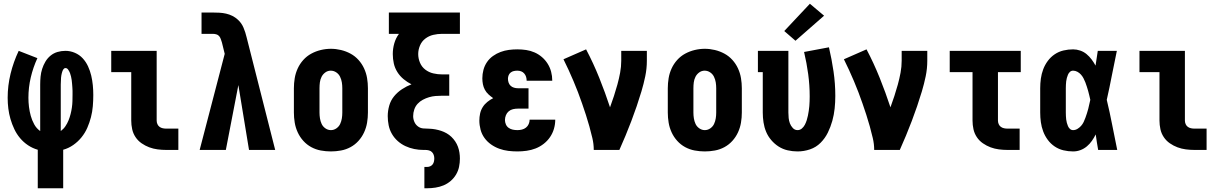

<svg xmlns="http://www.w3.org/2000/svg" viewBox="-20 -802 6540 1027"><path d="M182 205V-1Q154 -9 130 -25Q106 -41 87.5 -63Q69 -85 56.5 -111.5Q44 -138 36 -165.5Q28 -193 24.5 -221.5Q21 -250 21 -279Q21 -344 36.5 -407.5Q52 -471 80 -530L180 -491Q157 -441 144.5 -387.5Q132 -334 132 -279Q132 -255 135 -230.5Q138 -206 144.5 -182.5Q151 -159 163 -137Q175 -115 195 -101V-350Q195 -371 197 -392Q199 -413 205.5 -433.5Q212 -454 223 -472.5Q234 -491 250.5 -504.5Q267 -518 287.5 -524Q308 -530 330 -530Q356 -530 380.5 -519.5Q405 -509 422.5 -490Q440 -471 451 -447Q462 -423 468 -397.5Q474 -372 476.5 -346Q479 -320 479 -294Q479 -264 476.5 -234Q474 -204 466.5 -175Q459 -146 447 -118.5Q435 -91 416 -67.5Q397 -44 372 -26.5Q347 -9 318 -1V205ZM305 -101Q320 -112 330 -127Q340 -142 346.5 -158Q353 -174 357.5 -191.5Q362 -209 364.5 -226.5Q367 -244 367.5 -261.5Q368 -279 368 -297Q368 -306 368 -316Q368 -326 367 -335.5Q366 -345 365.5 -354.5Q365 -364 363.5 -373.5Q362 -383 360 -392.5Q358 -402 354.5 -411Q351 -420 345 -429Q339 -438 330 -438Q324 -438 320 -432.5Q316 -427 314 -421.5Q312 -416 310.5 -410Q309 -404 308 -398Q307 -392 306.5 -386Q306 -380 306 -374Q306 -368 305.5 -362Q305 -356 305 -350Z M870 0Q846 0 823 -3Q800 -6 778.5 -14Q757 -22 737.5 -35.5Q718 -49 705 -68.5Q692 -88 687 -111Q682 -134 682 -157V-416H575V-530H818V-157Q818 -147 822 -138Q826 -129 833.5 -123.5Q841 -118 850.5 -116Q860 -114 870 -114H934V0Z M1048 0 1182 -514 1167 -575Q1164 -584 1161 -593Q1158 -602 1152 -609Q1146 -616 1136.5 -618.5Q1127 -621 1118 -621H1058V-735H1118Q1136 -735 1154 -734Q1172 -733 1189.5 -729Q1207 -725 1223 -717Q1239 -709 1252 -697Q1272 -679 1282.5 -654Q1293 -629 1299 -603L1452 0H1312L1255 -347L1188 0Z M1750 8Q1723 8 1696 3Q1669 -2 1645 -15Q1621 -28 1602.5 -48.5Q1584 -69 1572.5 -94Q1561 -119 1556.5 -146Q1552 -173 1552 -200V-330Q1552 -357 1556.5 -384Q1561 -411 1572.5 -436Q1584 -461 1602.5 -481.5Q1621 -502 1645 -515Q1669 -528 1696 -534.5Q1723 -541 1750 -541Q1777 -541 1804 -534.5Q1831 -528 1855 -515Q1879 -502 1897.5 -481.5Q1916 -461 1927.5 -436Q1939 -411 1943.5 -384Q1948 -357 1948 -330V-200Q1948 -173 1943.5 -146Q1939 -119 1927.5 -94Q1916 -69 1897.5 -48.5Q1879 -28 1855 -15Q1831 -2 1804 3Q1777 8 1750 8ZM1750 -106Q1766 -106 1779.5 -115.5Q1793 -125 1799.5 -139Q1806 -153 1808.5 -168.5Q1811 -184 1811 -200V-330Q1811 -346 1808.5 -361.5Q1806 -377 1799 -391.5Q1792 -406 1778.5 -415Q1765 -424 1749 -424Q1733 -424 1720 -414.5Q1707 -405 1700 -391Q1693 -377 1691 -361.5Q1689 -346 1689 -330V-200Q1689 -184 1691.5 -168.5Q1694 -153 1700.5 -139Q1707 -125 1720.5 -115.5Q1734 -106 1750 -106Z M2250 205V91H2264Q2273 91 2281 87.5Q2289 84 2294 77.5Q2299 71 2301 62.5Q2303 54 2303 45Q2303 36 2300 27Q2297 18 2290.5 11.5Q2284 5 2274.5 2.5Q2265 0 2256 0Q2253 0 2250 0Q2247 0 2245 0Q2220 0 2195.5 -5Q2171 -10 2148.5 -20.5Q2126 -31 2107.5 -47.5Q2089 -64 2076.5 -85.5Q2064 -107 2059 -131.5Q2054 -156 2054 -181Q2054 -209 2062 -237Q2070 -265 2088 -287Q2106 -309 2130.5 -325Q2155 -341 2181 -351Q2159 -362 2139 -378.5Q2119 -395 2105.5 -416.5Q2092 -438 2086.5 -462.5Q2081 -487 2081 -513Q2081 -542 2089 -570Q2097 -598 2114 -621H2060V-735H2440V-621H2345Q2321 -621 2297.5 -615.5Q2274 -610 2255 -595.5Q2236 -581 2226.5 -558.5Q2217 -536 2217 -513Q2217 -489 2226.5 -466.5Q2236 -444 2255 -429.5Q2274 -415 2297.5 -409.5Q2321 -404 2345 -404H2383V-290H2345Q2327 -290 2309.5 -288.5Q2292 -287 2275 -282Q2258 -277 2242 -268.5Q2226 -260 2214 -247Q2202 -234 2196 -216.5Q2190 -199 2190 -181Q2190 -165 2196.5 -150Q2203 -135 2216 -125.5Q2229 -116 2245 -115Q2261 -114 2277 -113.5Q2293 -113 2309 -110Q2325 -107 2340 -102Q2355 -97 2369 -89Q2383 -81 2394.5 -70Q2406 -59 2415 -45.5Q2424 -32 2429.5 -17Q2435 -2 2437.5 14Q2440 30 2440 46Q2440 68 2435.5 90Q2431 112 2419.5 131.5Q2408 151 2390.5 166Q2373 181 2352.5 189.5Q2332 198 2309.5 201.5Q2287 205 2264 205Z M2748 8Q2723 8 2698.5 5Q2674 2 2650.5 -6.5Q2627 -15 2606.5 -29.5Q2586 -44 2571.5 -64Q2557 -84 2550.5 -108.5Q2544 -133 2544 -157Q2544 -176 2548 -194.5Q2552 -213 2562 -229Q2572 -245 2587 -257Q2602 -269 2618 -277Q2605 -286 2593 -297Q2581 -308 2573.5 -322Q2566 -336 2563 -351.5Q2560 -367 2560 -383Q2560 -406 2566 -428.5Q2572 -451 2585 -470Q2598 -489 2617 -502.5Q2636 -516 2657.5 -524Q2679 -532 2701.5 -535Q2724 -538 2747 -538Q2771 -538 2794.5 -534.5Q2818 -531 2839.5 -521.5Q2861 -512 2879 -496.5Q2897 -481 2909.5 -461Q2922 -441 2928 -418Q2934 -395 2934 -371Q2934 -371 2934 -370.5Q2934 -370 2934 -370H2797Q2797 -370 2797 -370Q2797 -370 2797 -371Q2797 -381 2794 -391Q2791 -401 2784 -409Q2777 -417 2767.5 -420.5Q2758 -424 2747 -424Q2738 -424 2728.5 -422Q2719 -420 2711.5 -414Q2704 -408 2700.5 -399Q2697 -390 2697 -381Q2697 -370 2700.5 -360Q2704 -350 2711.5 -343Q2719 -336 2729.5 -333Q2740 -330 2750 -330H2807V-221H2750Q2737 -221 2724 -218Q2711 -215 2701 -206.5Q2691 -198 2686 -185.5Q2681 -173 2681 -160Q2681 -148 2686 -136.5Q2691 -125 2701 -118Q2711 -111 2723 -108.5Q2735 -106 2748 -106Q2760 -106 2772 -109Q2784 -112 2793.5 -119.5Q2803 -127 2808 -138.5Q2813 -150 2813 -162H2950Q2950 -137 2943 -113Q2936 -89 2922 -68.5Q2908 -48 2888 -32.5Q2868 -17 2845 -8Q2822 1 2797 4.5Q2772 8 2748 8Z M3156 0Q3156 -32 3148.5 -63.5Q3141 -95 3132.5 -126Q3124 -157 3114 -187.5Q3104 -218 3093.5 -248.5Q3083 -279 3071.5 -309Q3060 -339 3047.5 -368.5Q3035 -398 3021.5 -427.5Q3008 -457 2994 -485L3115 -538Q3154 -464 3185.5 -385.5Q3217 -307 3243 -228Q3254 -258 3264 -288.5Q3274 -319 3282.5 -350Q3291 -381 3297 -413Q3303 -445 3303 -477V-530H3440V-477Q3440 -435 3431.5 -394Q3423 -353 3411 -313Q3399 -273 3385.5 -233.5Q3372 -194 3357 -154.5Q3342 -115 3326 -76.5Q3310 -38 3293 0Z M3750 8Q3723 8 3696 3Q3669 -2 3645 -15Q3621 -28 3602.5 -48.5Q3584 -69 3572.5 -94Q3561 -119 3556.5 -146Q3552 -173 3552 -200V-330Q3552 -357 3556.5 -384Q3561 -411 3572.5 -436Q3584 -461 3602.5 -481.5Q3621 -502 3645 -515Q3669 -528 3696 -534.5Q3723 -541 3750 -541Q3777 -541 3804 -534.5Q3831 -528 3855 -515Q3879 -502 3897.5 -481.5Q3916 -461 3927.5 -436Q3939 -411 3943.5 -384Q3948 -357 3948 -330V-200Q3948 -173 3943.5 -146Q3939 -119 3927.5 -94Q3916 -69 3897.5 -48.5Q3879 -28 3855 -15Q3831 -2 3804 3Q3777 8 3750 8ZM3750 -106Q3766 -106 3779.5 -115.5Q3793 -125 3799.5 -139Q3806 -153 3808.5 -168.5Q3811 -184 3811 -200V-330Q3811 -346 3808.5 -361.5Q3806 -377 3799 -391.5Q3792 -406 3778.5 -415Q3765 -424 3749 -424Q3733 -424 3720 -414.5Q3707 -405 3700 -391Q3693 -377 3691 -361.5Q3689 -346 3689 -330V-200Q3689 -184 3691.5 -168.5Q3694 -153 3700.5 -139Q3707 -125 3720.5 -115.5Q3734 -106 3750 -106Z M4246 8Q4219 8 4193 2Q4167 -4 4145 -18Q4123 -32 4105.5 -52.5Q4088 -73 4078 -97Q4068 -121 4064 -147.5Q4060 -174 4060 -200V-416H4034V-530H4197V-200Q4197 -185 4198.5 -170.5Q4200 -156 4205 -142.5Q4210 -129 4220.5 -117.5Q4231 -106 4246 -106Q4259 -106 4269 -114.5Q4279 -123 4285 -134.5Q4291 -146 4295 -158.5Q4299 -171 4301.5 -183.5Q4304 -196 4306 -209Q4308 -222 4309 -234.5Q4310 -247 4310.5 -260Q4311 -273 4311 -286Q4311 -346 4303 -405.5Q4295 -465 4281 -524L4414 -549Q4429 -485 4438.5 -420Q4448 -355 4448 -289Q4448 -255 4444.5 -221.5Q4441 -188 4432 -155.5Q4423 -123 4408 -92.5Q4393 -62 4369 -38Q4345 -14 4312.5 -3Q4280 8 4246 8ZM4235 -584 4175 -636 4312 -782 4388 -718Z M4656 0Q4656 -32 4648.5 -63.5Q4641 -95 4632.5 -126Q4624 -157 4614 -187.5Q4604 -218 4593.5 -248.5Q4583 -279 4571.5 -309Q4560 -339 4547.5 -368.5Q4535 -398 4521.5 -427.5Q4508 -457 4494 -485L4615 -538Q4654 -464 4685.5 -385.5Q4717 -307 4743 -228Q4754 -258 4764 -288.5Q4774 -319 4782.5 -350Q4791 -381 4797 -413Q4803 -445 4803 -477V-530H4940V-477Q4940 -435 4931.5 -394Q4923 -353 4911 -313Q4899 -273 4885.5 -233.5Q4872 -194 4857 -154.5Q4842 -115 4826 -76.5Q4810 -38 4793 0Z M5370 0Q5346 0 5323 -3Q5300 -6 5278.5 -14Q5257 -22 5237.5 -35.5Q5218 -49 5205 -68.5Q5192 -88 5187 -111Q5182 -134 5182 -157V-416H5060V-530H5440V-416H5318V-157Q5318 -147 5322 -138Q5326 -129 5333.5 -123.5Q5341 -118 5350.5 -116Q5360 -114 5370 -114H5434V0Z M5720 8Q5694 8 5668.5 2Q5643 -4 5621.5 -18.5Q5600 -33 5584.5 -54Q5569 -75 5560 -99Q5551 -123 5547.5 -148.5Q5544 -174 5544 -200V-330Q5544 -356 5547.5 -381.5Q5551 -407 5560 -431Q5569 -455 5584.5 -476Q5600 -497 5621.5 -511.5Q5643 -526 5668.5 -532Q5694 -538 5720 -538Q5739 -538 5758 -531.5Q5777 -525 5792 -512.5Q5807 -500 5819 -484Q5831 -468 5840 -451Q5843 -471 5846 -490.5Q5849 -510 5852 -530H5954Q5940 -465 5927.5 -399.5Q5915 -334 5900 -268Q5916 -202 5929 -134.5Q5942 -67 5956 0H5854Q5850 -21 5847 -41.5Q5844 -62 5841 -83Q5832 -65 5820.5 -48.5Q5809 -32 5793.5 -19Q5778 -6 5759 1Q5740 8 5720 8ZM5720 -106Q5732 -106 5743 -112.5Q5754 -119 5762.5 -128.5Q5771 -138 5776.5 -149.5Q5782 -161 5786 -172.5Q5790 -184 5794 -196Q5798 -208 5801 -220Q5804 -232 5806.5 -244Q5809 -256 5812 -268Q5809 -280 5806.5 -292Q5804 -304 5800.5 -315.5Q5797 -327 5793.5 -338.5Q5790 -350 5785.5 -361.5Q5781 -373 5775.5 -383.5Q5770 -394 5762 -403Q5754 -412 5743 -418Q5732 -424 5720 -424Q5710 -424 5703 -417.5Q5696 -411 5692.5 -402.5Q5689 -394 5686.5 -385Q5684 -376 5683 -367Q5682 -358 5681.5 -348.5Q5681 -339 5681 -330V-200Q5681 -191 5681.5 -181.5Q5682 -172 5683 -163Q5684 -154 5686.5 -145Q5689 -136 5692.5 -127.5Q5696 -119 5703 -112.5Q5710 -106 5720 -106Z M6370 0Q6346 0 6323 -3Q6300 -6 6278.5 -14Q6257 -22 6237.5 -35.5Q6218 -49 6205 -68.5Q6192 -88 6187 -111Q6182 -134 6182 -157V-416H6075V-530H6318V-157Q6318 -147 6322 -138Q6326 -129 6333.5 -123.5Q6341 -118 6350.5 -116Q6360 -114 6370 -114H6434V0Z"/></svg>

Font: Iosevka Slab Heavy
Style: Regular
Weight: 900
Monospace: yes
Designer: Belleve Invis
Foundry: Belleve Invis
Version: Version 11.1.0; ttfautohint (v1.8.3)